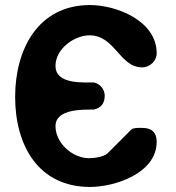

<svg xmlns="http://www.w3.org/2000/svg" viewBox="-20 -734 699 761"><path d="M40 -350C40 -159 131 7 337 7C435 7 601 -47 601 -172C601 -208 582 -227 545 -227C536 -227 509 -229 500 -220L407 -127C391 -111 350 -107 333 -107C268 -107 200 -166 200 -234C200 -305 314 -299 353 -300C383 -307 395 -327 395 -355C395 -379 378 -401 353 -407C311 -408 200 -398 200 -473C200 -541 275 -594 335 -594C436 -594 454 -467 543 -467C575 -467 601 -493 601 -523C601 -652 441 -714 337 -714C129 -714 40 -536 40 -350Z"/></svg>

Font: Asimov Print
Style: Regular
Weight: 500
Designer: Google
Version: Version 2.000980: 2014